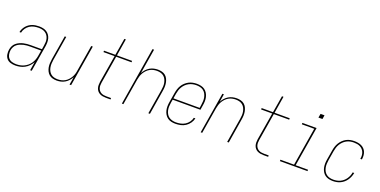

<svg xmlns="http://www.w3.org/2000/svg" viewBox="-17 -1508 4534 2289"><g transform="rotate(20 2250.0 -363.5)"><path d="M165 8Q133 8 103.5 -1Q74 -10 55.5 -32Q37 -54 32 -84.5Q27 -115 32 -146Q36 -170 47 -192.5Q58 -215 77 -231Q96 -247 119 -257.5Q142 -268 165 -273.5Q188 -279 211.5 -281Q235 -283 258 -283H399L407 -334Q411 -357 411.5 -379.5Q412 -402 406.5 -422.5Q401 -443 389 -460.5Q377 -478 359 -489.5Q341 -501 319.5 -505.5Q298 -510 275 -510Q247 -510 218 -504Q189 -498 163 -481Q137 -464 119.5 -438Q102 -412 97 -384H77Q81 -405 91 -425.5Q101 -446 116 -463.5Q131 -481 150 -494Q169 -507 190 -514.5Q211 -522 232.5 -525Q254 -528 275 -528Q301 -528 325.5 -523Q350 -518 370 -505.5Q390 -493 404 -473.5Q418 -454 424.5 -431Q431 -408 431 -382.5Q431 -357 427 -331L372 0H352L370 -108Q355 -81 332.5 -57.5Q310 -34 282 -19Q254 -4 224 2Q194 8 165 8ZM171 -10Q195 -10 220 -14.5Q245 -19 269 -30.5Q293 -42 313.5 -59.5Q334 -77 348.5 -99Q363 -121 371.5 -145Q380 -169 384 -194L396 -265H258Q238 -265 216.5 -263.5Q195 -262 174 -257Q153 -252 132 -243.5Q111 -235 93.5 -221Q76 -207 65.5 -187Q55 -167 51 -146Q47 -118 52 -91Q57 -64 74 -44.5Q91 -25 117 -17.5Q143 -10 171 -10Z M691 8Q664 8 639 1.5Q614 -5 595 -21Q576 -37 564.5 -60Q553 -83 548.5 -108Q544 -133 545.5 -159.5Q547 -186 551 -213L602 -520H621L570 -210Q566 -186 565 -162Q564 -138 568 -115Q572 -92 582.5 -71.5Q593 -51 610 -36.5Q627 -22 650 -16Q673 -10 697 -10Q719 -10 742.5 -15Q766 -20 787 -32Q808 -44 825 -62Q842 -80 854 -100.5Q866 -121 873 -143.5Q880 -166 883 -189L938 -520H958L872 0H852L869 -100Q856 -75 837 -54Q818 -33 794 -18.5Q770 -4 743.5 2Q717 8 691 8Z M1313 0Q1292 0 1272 -3.5Q1252 -7 1234.5 -16Q1217 -25 1204.5 -40Q1192 -55 1186 -74Q1180 -93 1180 -113.5Q1180 -134 1183 -155L1241 -502H1100V-520H1244L1280 -735H1299L1264 -520H1456V-502H1261L1203 -152Q1200 -134 1200 -116Q1200 -98 1205 -82Q1210 -66 1220.5 -53Q1231 -40 1245.5 -32Q1260 -24 1277.5 -21Q1295 -18 1313 -18H1372V0Z M1516 0 1637 -735H1657L1605 -420Q1618 -445 1637 -466Q1656 -487 1680 -501.5Q1704 -516 1730.5 -522Q1757 -528 1783 -528Q1809 -528 1834.5 -521.5Q1860 -515 1879 -499Q1898 -483 1909 -460Q1920 -437 1924.5 -412Q1929 -387 1928 -360.5Q1927 -334 1922 -307L1872 0H1852L1903 -310Q1907 -334 1908.5 -358Q1910 -382 1905.5 -405Q1901 -428 1891 -448.5Q1881 -469 1863.5 -483.5Q1846 -498 1823.5 -504Q1801 -510 1777 -510Q1754 -510 1731 -505Q1708 -500 1687 -488Q1666 -476 1649 -458Q1632 -440 1620 -419.5Q1608 -399 1601 -376.5Q1594 -354 1590 -331L1535 0Z M2197 8Q2170 8 2143.5 2Q2117 -4 2096.5 -19Q2076 -34 2062.5 -56.5Q2049 -79 2043 -104.5Q2037 -130 2037.5 -158Q2038 -186 2043 -213L2063 -333Q2067 -358 2075 -383.5Q2083 -409 2097 -432Q2111 -455 2131.5 -474Q2152 -493 2176 -505.5Q2200 -518 2226 -523Q2252 -528 2277 -528Q2304 -528 2330.5 -522Q2357 -516 2377.5 -501Q2398 -486 2411.5 -463.5Q2425 -441 2431 -415Q2437 -389 2436 -361.5Q2435 -334 2430 -307L2421 -251H2069L2062 -210Q2058 -186 2057 -161Q2056 -136 2061 -113Q2066 -90 2077.5 -69.5Q2089 -49 2107.5 -35.5Q2126 -22 2149.5 -16Q2173 -10 2197 -10Q2226 -10 2255.5 -16Q2285 -22 2311 -38Q2337 -54 2355.5 -79.5Q2374 -105 2380 -134H2400Q2393 -102 2373 -73Q2353 -44 2324 -25Q2295 -6 2262 1Q2229 8 2197 8ZM2072 -269H2405L2411 -310Q2415 -334 2416 -359Q2417 -384 2412 -407Q2407 -430 2396 -450.5Q2385 -471 2366.5 -485Q2348 -499 2324.5 -504.5Q2301 -510 2276 -510Q2253 -510 2229.5 -505Q2206 -500 2184 -488.5Q2162 -477 2144 -459.5Q2126 -442 2113 -420.5Q2100 -399 2093 -376Q2086 -353 2082 -330Z M2516 0 2602 -520H2621L2605 -420Q2618 -445 2637 -466Q2656 -487 2680 -501.5Q2704 -516 2730.5 -522Q2757 -528 2783 -528Q2809 -528 2834.5 -521.5Q2860 -515 2879 -499Q2898 -483 2909 -460Q2920 -437 2924.5 -412Q2929 -387 2928 -360.5Q2927 -334 2922 -307L2872 0H2852L2903 -310Q2907 -334 2908.5 -358Q2910 -382 2905.5 -405Q2901 -428 2891 -448.5Q2881 -469 2863.5 -483.5Q2846 -498 2823.5 -504Q2801 -510 2777 -510Q2754 -510 2731 -505Q2708 -500 2687 -488Q2666 -476 2649 -458Q2632 -440 2620 -419.5Q2608 -399 2601 -376.5Q2594 -354 2590 -331L2535 0Z M3313 0Q3292 0 3272 -3.5Q3252 -7 3234.5 -16Q3217 -25 3204.5 -40Q3192 -55 3186 -74Q3180 -93 3180 -113.5Q3180 -134 3183 -155L3241 -502H3100V-520H3244L3280 -735H3299L3264 -520H3456V-502H3261L3203 -152Q3200 -134 3200 -116Q3200 -98 3205 -82Q3210 -66 3220.5 -53Q3231 -40 3245.5 -32Q3260 -24 3277.5 -21Q3295 -18 3313 -18H3372V0Z M3521 0V-18H3694L3774 -502H3617V-520H3797L3714 -18H3871V0ZM3775 -645 3784 -695H3834L3826 -645Z M4194 8Q4166 8 4140 1.5Q4114 -5 4094 -20Q4074 -35 4061 -57.5Q4048 -80 4042.5 -105.5Q4037 -131 4037.5 -158.5Q4038 -186 4043 -213L4063 -333Q4067 -358 4075 -383Q4083 -408 4097 -431Q4111 -454 4131 -473.5Q4151 -493 4174.5 -505.5Q4198 -518 4224 -523Q4250 -528 4275 -528Q4299 -528 4322 -524Q4345 -520 4365 -510.5Q4385 -501 4400.5 -485Q4416 -469 4424.5 -448.5Q4433 -428 4435 -404.5Q4437 -381 4433 -357Q4433 -356 4432.5 -355Q4432 -354 4432 -353H4413Q4413 -354 4413 -355Q4413 -356 4413 -357Q4417 -378 4415.5 -398.5Q4414 -419 4406.5 -437.5Q4399 -456 4385.5 -470.5Q4372 -485 4354.5 -494Q4337 -503 4316.5 -506.5Q4296 -510 4275 -510Q4252 -510 4228.5 -505.5Q4205 -501 4183 -489Q4161 -477 4143 -459Q4125 -441 4112.5 -420Q4100 -399 4093 -376Q4086 -353 4082 -330L4062 -210Q4058 -186 4057 -161.5Q4056 -137 4060.5 -114Q4065 -91 4076 -70.5Q4087 -50 4105 -36Q4123 -22 4146 -16Q4169 -10 4194 -10Q4215 -10 4237 -14Q4259 -18 4279.5 -27.5Q4300 -37 4318 -52.5Q4336 -68 4349 -87Q4362 -106 4370.5 -127Q4379 -148 4382 -170H4402Q4398 -146 4388.5 -122.5Q4379 -99 4365 -78Q4351 -57 4331.5 -40Q4312 -23 4289 -12Q4266 -1 4241.5 3.5Q4217 8 4194 8Z"/></g></svg>

Font: Iosevka SS04 Thin Oblique
Style: Regular
Weight: 100
Italic angle: -9°
Monospace: yes
Designer: Belleve Invis
Foundry: Belleve Invis
Version: Version 19.0.0; ttfautohint (v1.8.4)